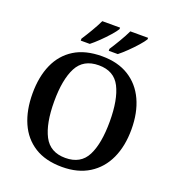

<svg xmlns="http://www.w3.org/2000/svg" viewBox="-163 -1060 1095 1198"><g transform="rotate(20 384.0 -460.5)"><path d="M384 10Q274 10 201 -36Q128 -82 91.5 -165Q55 -248 55 -359Q55 -470 91.5 -552Q128 -634 201 -679.5Q274 -725 385 -725Q490 -725 563 -679.5Q636 -634 674 -551.5Q712 -469 712 -358Q712 -247 674 -164.5Q636 -82 562.5 -36Q489 10 384 10ZM384 -50Q486 -50 527 -131Q568 -212 568 -358Q568 -504 527 -584.5Q486 -665 385 -665Q283 -665 241 -584.5Q199 -504 199 -358Q199 -212 241 -131Q283 -50 384 -50ZM411 -784Q432 -816 456 -856.5Q480 -897 496 -931H614V-921Q604 -904 578.5 -875Q553 -846 523.5 -817.5Q494 -789 471 -771H411ZM225 -784Q246 -816 270 -856.5Q294 -897 310 -931H428V-921Q418 -904 392.5 -875Q367 -846 337.5 -817.5Q308 -789 285 -771H225Z"/></g></svg>

Font: Noto Serif Hentaigana SemiBold
Style: Regular
Weight: 600
Designer: Kazuhiro Yamada
Foundry: nipponia
Version: Version 1.000; ttfautohint (v1.8.4.7-5d5b)